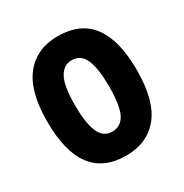

<svg xmlns="http://www.w3.org/2000/svg" viewBox="-129 -616 703 733"><g transform="rotate(-30 222.5 -250.0)"><path d="M25 -250Q25 -383 77 -448Q129 -513 222 -513Q322 -513 371 -447Q420 -381 420 -250Q420 -116 368 -51.5Q316 13 222 13Q25 13 25 -250ZM148 -250Q148 -175 165 -134Q182 -93 222 -93Q260 -93 278.5 -128.5Q297 -164 297 -250Q297 -327 280 -367Q263 -407 222 -407Q187 -407 167.5 -371.5Q148 -336 148 -250Z"/></g></svg>

Font: PT Sans Narrow
Style: Bold
Weight: 700
Width: 3
Designer: A.Korolkova, O.Umpeleva, V.Yefimov
Foundry: ParaType Ltd
Version: Version 2.003W OFL